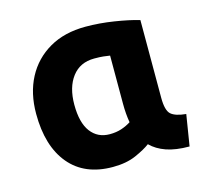

<svg xmlns="http://www.w3.org/2000/svg" viewBox="-85 -633 788 739"><g transform="rotate(-15 309.0 -263.5)"><path d="M278 11Q166 11 105.5 -61.5Q45 -134 45 -263Q45 -345 77.5 -406.5Q110 -468 170.5 -503Q231 -538 315 -538Q370 -538 427.5 -529Q485 -520 526 -508V-198Q526 -148 543 -132.5Q560 -117 603 -113L583 11Q528 11 491 -2Q454 -15 430 -39Q409 -23 370.5 -6Q332 11 278 11ZM299 -114Q325 -114 346 -121Q367 -128 384 -139Q378 -174 378 -213V-406Q365 -408 352 -409.5Q339 -411 316 -411Q259 -411 227.5 -369.5Q196 -328 196 -259Q196 -187 223.5 -150.5Q251 -114 299 -114Z"/></g></svg>

Font: Ubuntu Sans ExtraBold
Style: Regular
Weight: 800
Designer: Dalton Maag Ltd
Foundry: Dalton Maag Ltd
Version: Version 1.006; ttfautohint (v1.8.4.7-5d5b)